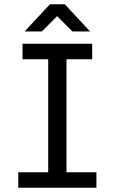

<svg xmlns="http://www.w3.org/2000/svg" viewBox="-20 -900 540 904"><path d="M414 -694V-621H293V-89H434V-16H66V-89H207V-621H86V-694ZM285 -880 404 -752H321L249 -824L177 -752H96L215 -880Z"/></svg>

Font: D2Coding
Style: Regular
Weight: 400
Monospace: yes
Designer: Yong-Rak Park; Jeong-Hwan Yoon; Sang-Min Lee;
Foundry: NHN Corporation
Version: Version 1.3.2; Build 20180524